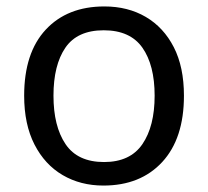

<svg xmlns="http://www.w3.org/2000/svg" viewBox="-20 -566 645 596"><path d="M551 -269Q551 -136 483.5 -63Q416 10 301 10Q230 10 174.5 -22.5Q119 -55 87 -117.5Q55 -180 55 -269Q55 -402 122 -474Q189 -546 304 -546Q377 -546 432.5 -513.5Q488 -481 519.5 -419.5Q551 -358 551 -269ZM146 -269Q146 -174 183.5 -118.5Q221 -63 303 -63Q384 -63 422 -118.5Q460 -174 460 -269Q460 -364 422 -418Q384 -472 302 -472Q220 -472 183 -418Q146 -364 146 -269Z"/></svg>

Font: Noto Sans Tangsa
Style: Regular
Weight: 400
Designer: David Williams
Foundry: Google LLC
Version: Version 1.504